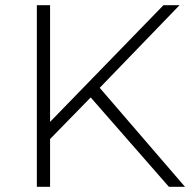

<svg xmlns="http://www.w3.org/2000/svg" viewBox="-20 -720 743 740"><path d="M166 -177 164 -241 610 -700H672L360 -377L331 -346ZM122 0V-700H173V0ZM631 0 316 -360 351 -397 693 0Z"/></svg>

Font: Modern
Style: Regular
Weight: 300
Designer: Julieta Ulanovsky
Foundry: Julieta Ulanovsky
Version: Version 8.000